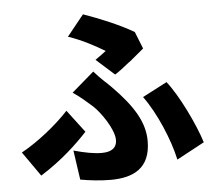

<svg xmlns="http://www.w3.org/2000/svg" viewBox="-57 -872 1115 988"><g transform="rotate(-5 500.0 -377.5)"><path d="M700 -606 665 -694C594 -736 493 -778 407 -808L320 -700C395 -675 464 -636 507 -610C494 -600 474 -585 451 -569L545 -485C564 -496 591 -517 618 -539L628 -546C657 -570 686 -594 700 -606ZM682 -130C682 -224 632 -311 520 -424C510 -433 502 -442 493 -450L486 -456C470 -471 454 -488 434 -510L319 -411C356 -386 389 -357 416 -333C455 -298 520 -205 520 -149C520 -112 496 -89 442 -89C402 -89 354 -98 297 -114L319 38C370 47 424 53 475 53C594 53 682 10 682 -130ZM969 -98C939 -194 864 -349 805 -423L678 -357C744 -267 804 -124 826 -21L969 -98ZM367 -205 279 -321C218 -255 120 -175 32 -127L121 0C233 -70 312 -146 367 -205Z"/></g></svg>

Font: Glow Sans SC Normal ExtraBold
Style: Regular
Weight: 800
Designer: Ryoko NISHIZUKA (kana, bopomofo & ideographs); Paul D. Hunt (Latin, Greek & Cyrillic); Sandoll Communications, Soo-young
Version: Version 0.93